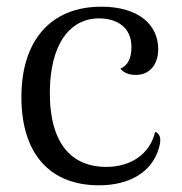

<svg xmlns="http://www.w3.org/2000/svg" viewBox="-20 -541 545 574"><path d="M276 13C364 13 432 -24 454 -95C465 -128 457 -142 444 -147C427 -77 368 -42 297 -42C204 -42 129 -100 129 -263C129 -409 189 -486 276 -486C328 -486 373 -461 373 -400C373 -369 363 -345 340 -336C351 -321 370 -317 387 -317C426 -317 453 -347 453 -394C453 -468 393 -521 283 -521C130 -521 44 -418 44 -251C44 -79 131 13 276 13Z"/></svg>

Font: Arima Koshi
Style: Regular
Weight: 400
Designer: Joana Correia and Natanael Gama
Foundry: NDISCOVER
Version: Version 1.019;PS 001.019;hotconv 1.0.88;makeotf.lib2.5.64775